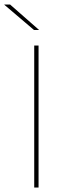

<svg xmlns="http://www.w3.org/2000/svg" viewBox="-60 -844 288 864"><path d="M113.5 -639V0H94V-639ZM115.5 -709.5 -14.5 -823.5H-40.5V-822.5L93 -709H115.5Z"/></svg>

Font: Anek Kannada Medium Thin
Style: Regular
Weight: 250
Version: Version 1.003